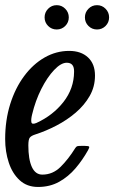

<svg xmlns="http://www.w3.org/2000/svg" viewBox="-24 -732 452 762"><path d="M-3.5 -180Q-3.5 -255 16.5 -318.8Q36.5 -382.5 71.8 -430Q107 -477.5 153 -503.8Q199 -530 250.5 -530Q297.5 -530 325.2 -504.2Q353 -478.5 353 -432Q353 -388 332 -351.2Q311 -314.5 276.5 -285Q242 -255.5 200.2 -233.8Q158.5 -212 116.5 -198.5Q100.5 -193.5 94.5 -186.2Q88.5 -179 88.5 -155Q88.5 -99.5 102.5 -69.2Q116.5 -39 144 -39Q185.5 -39 216.5 -69.8Q247.5 -100.5 274.5 -144Q278.5 -150.5 282.8 -151.8Q287 -153 298 -153H312.5Q327 -153 329.5 -150.2Q332 -147.5 325.5 -136Q304 -97.5 275.8 -64.2Q247.5 -31 210.8 -10.5Q174 10 127 10Q83 10 54 -16.8Q25 -43.5 10.8 -86.8Q-3.5 -130 -3.5 -180ZM120.5 -244Q186 -274 227.8 -327.2Q269.5 -380.5 270 -447Q271 -483 241 -483Q218 -483 190.8 -454.2Q163.5 -425.5 140 -379Q116.5 -332.5 103.5 -278Q98.5 -258 100.5 -247.2Q102.5 -236.5 120.5 -244ZM361 -615Q341 -615 327 -629Q313 -643 313 -663Q313 -683 327 -697.2Q341 -711.5 361 -711.5Q381 -711.5 395 -697.2Q409 -683 409 -663Q409 -643 395 -629Q381 -615 361 -615ZM201 -615Q181 -615 167 -629Q153 -643 153 -663Q153 -683 167 -697.2Q181 -711.5 201 -711.5Q221 -711.5 235 -697.2Q249 -683 249 -663Q249 -643 235 -629Q221 -615 201 -615Z"/></svg>

Font: Besley* Condensed
Style: Italic
Weight: 400
Width: 3
Italic angle: -13°
Designer: Owen Earl
Foundry: indestructible type*
Version: Version 3.000; ttfautohint (v1.8.3)